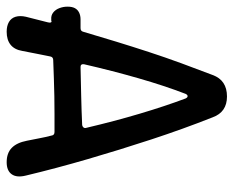

<svg xmlns="http://www.w3.org/2000/svg" viewBox="-84 -634 717 590"><g transform="rotate(90 275.0 -338.5)"><path d="M77 0Q59 0 47 -7Q35 -14 31 -27.5Q27 -41 31 -59Q35 -76 39.5 -92.5Q44 -109 48 -126Q51 -138 45 -138Q44 -137 42.5 -137Q41 -137 39 -137Q27 -136 18 -143Q9 -150 4.5 -162Q0 -174 0 -186V-188Q0 -201 4.5 -209.5Q9 -218 18 -222.5Q27 -227 39 -227H66Q75 -227 77 -235Q92 -286 107.5 -336.5Q123 -387 139.5 -437.5Q156 -488 174 -537Q192 -586 210 -633Q226 -677 276 -677Q324 -677 340 -633Q376 -542 408 -444.5Q440 -347 468.5 -249Q497 -151 519 -59Q526 -31 515 -15.5Q504 0 478 0Q450 0 434 -15.5Q418 -31 412 -62Q408 -81 404.5 -100Q401 -119 396 -138Q395 -147 385 -147Q358 -147 330.5 -147Q303 -147 275 -146.5Q247 -146 219.5 -145Q192 -144 164 -143Q160 -143 157 -141Q154 -139 153 -134Q149 -113 144.5 -91.5Q140 -70 136 -48Q132 -24 117 -12Q102 0 77 0ZM185 -227Q230 -228 275 -229Q320 -230 364 -232Q369 -233 371.5 -236.5Q374 -240 372 -246Q352 -331 329 -408.5Q306 -486 282 -550Q279 -556 275 -556Q271 -556 268 -550Q243 -485 220 -405Q197 -325 177 -238Q176 -233 178 -230Q180 -227 185 -227Z"/></g></svg>

Font: Winky Sans
Style: Regular
Weight: 400
Designer: Simon Atzbach
Foundry: typofactur
Version: Version 1.205